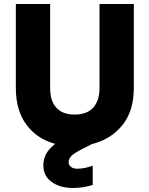

<svg xmlns="http://www.w3.org/2000/svg" viewBox="-20 -722 745 957"><path d="M476 -702C476 -702 476 -282 476 -282C476 -282 476 -282 476 -282C476 -240 465 -208 444 -185C423 -162 392 -151 352 -151C352 -151 352 -151 352 -151C312 -151 282 -162 261 -185C240 -208 230 -240 230 -282C230 -282 230 -702 230 -702C230 -702 59 -702 59 -702C59 -702 59 -283 59 -283C59 -283 59 -283 59 -283C59 -208 77 -147 112 -100C147 -53 195 -21 255 -5C255 -5 255 -5 255 -5C234 12 219 28 210 45C201 62 196 81 196 101C196 101 196 101 196 101C196 138 210 166 238 185C265 205 301 215 344 215C344 215 344 215 344 215C378 215 411 210 442 200C442 200 442 104 442 104C442 104 442 104 442 104C414 114 389 119 366 119C366 119 366 119 366 119C352 119 341 116 334 110C326 104 322 96 322 86C322 86 322 86 322 86C322 75 327 64 337 54C347 45 364 34 389 21C389 21 435 -2 435 -2C435 -2 435 -3 435 -3C435 -3 435 -3 435 -3C498 -18 550 -49 589 -97C628 -145 647 -207 647 -283C647 -283 647 -702 647 -702C647 -702 476 -702 476 -702Z"/></svg>

Font: Girnar Poppins
Style: Bold
Weight: 500
Designer: Ninad Kale (Devanagari), Jonny Pinhorn (Latin)
Foundry: Indian Type Foundry
Version: ""